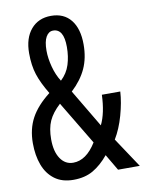

<svg xmlns="http://www.w3.org/2000/svg" viewBox="-83 -783 646 852"><g transform="rotate(-10 239.5 -357.0)"><path d="M206 -724Q264 -724 295.5 -684.5Q327 -645 327 -574Q327 -513 305.5 -466Q284 -419 239 -377L340 -207Q365 -258 368 -340H451Q448 -291 432 -234Q416 -177 390 -134L479 0H381L338 -73Q305 -33 268 -11.5Q231 10 179 10Q128 10 94.5 -15Q61 -40 45 -83Q29 -126 29 -181Q29 -245 55.5 -294Q82 -343 140 -388Q109 -439 95.5 -480.5Q82 -522 82 -577Q82 -645 115.5 -684.5Q149 -724 206 -724ZM204 -658Q184 -658 172 -637Q160 -616 160 -575Q160 -541 170.5 -501.5Q181 -462 200 -433Q229 -460 240.5 -496.5Q252 -533 252 -576Q252 -658 204 -658ZM178 -333Q142 -300 127 -266.5Q112 -233 112 -184Q112 -129 133.5 -97Q155 -65 191 -65Q250 -65 295 -138Z"/></g></svg>

Font: Noto Sans Gurmukhi ExtraCondensed
Style: Regular
Weight: 400
Width: 2
Designer: Jelle Bosma - Monotype Design Team
Foundry: Monotype Imaging Inc.
Version: Version 2.004; ttfautohint (v1.8.4.7-5d5b)